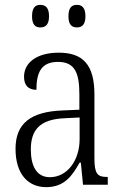

<svg xmlns="http://www.w3.org/2000/svg" viewBox="-20 -761 503 791"><path d="M297 -648C317 -648 332 -659 332 -694C332 -730 317 -741 297 -741C276 -741 262 -730 262 -694C262 -659 276 -648 297 -648ZM146 -648C167 -648 182 -659 182 -694C182 -730 167 -741 146 -741C126 -741 112 -730 112 -694C112 -659 126 -648 146 -648ZM170 10C245 10 277 -36 308 -91H313L322 0H424V-32H421C381 -32 369 -45 369 -110V-372C369 -495 321 -544 222 -544C132 -544 79 -503 79 -445C79 -409 97 -391 130 -391C130 -464 151 -506 219 -506C290 -506 307 -458 307 -372V-309L238 -306C107 -301 44 -253 44 -148C44 -41 98 10 170 10ZM185 -31C131 -31 107 -77 107 -145C107 -225 143 -270 248 -274L308 -277V-188C308 -101 258 -31 185 -31Z"/></svg>

Font: Noto Serif Thai Condensed Light
Style: Regular
Weight: 300
Width: 3
Designer: Monotype Design Team
Foundry: Monotype Imaging Inc.
Version: Version 2.002